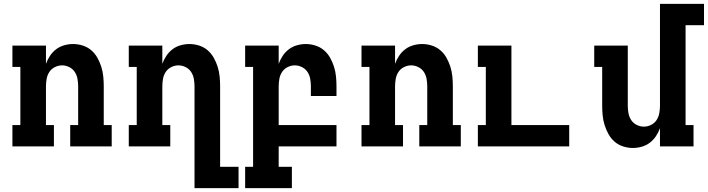

<svg xmlns="http://www.w3.org/2000/svg" viewBox="-20 -755 3650 990"><path d="M44 0V-110H85V-410H44V-520H217V-426Q225 -448 238 -467.5Q251 -487 269.5 -501Q288 -515 311 -521.5Q334 -528 357 -528Q382 -528 407 -520Q432 -512 451 -495.5Q470 -479 482.5 -456.5Q495 -434 502.5 -410Q510 -386 512.5 -360.5Q515 -335 515 -310V-110H556V0H342V-110H383V-310Q383 -329 379.5 -348.5Q376 -368 365.5 -384Q355 -400 337 -409Q319 -418 300 -418Q281 -418 263 -409Q245 -400 234.5 -384Q224 -368 220.5 -348.5Q217 -329 217 -310V-110H258V0Z M983 215V-310Q983 -329 979.5 -348.5Q976 -368 965.5 -384Q955 -400 937 -409Q919 -418 900 -418Q881 -418 863 -409Q845 -400 834.5 -384Q824 -368 820.5 -348.5Q817 -329 817 -310V-110H858V0H644V-110H685V-410H644V-520H817V-426Q825 -448 838 -467.5Q851 -487 869.5 -501Q888 -515 911 -521.5Q934 -528 957 -528Q982 -528 1007 -520Q1032 -512 1051 -495.5Q1070 -479 1082.5 -456.5Q1095 -434 1102.5 -410Q1110 -386 1112.5 -360.5Q1115 -335 1115 -310V105H1210V215Z M1485 215H1244V105H1285V-410H1244V-520H1417V-426Q1425 -448 1438 -467.5Q1451 -487 1469.5 -501Q1488 -515 1511 -521.5Q1534 -528 1557 -528Q1582 -528 1607 -520Q1632 -512 1651 -495.5Q1670 -479 1682.5 -456.5Q1695 -434 1702.5 -410Q1710 -386 1712.5 -360.5Q1715 -335 1715 -310V-260H1583V-310Q1583 -329 1579.5 -348.5Q1576 -368 1565.5 -384Q1555 -400 1537 -409Q1519 -418 1500 -418Q1481 -418 1463 -409Q1445 -400 1434.5 -384Q1424 -368 1420.5 -348.5Q1417 -329 1417 -310V-110H1715V0H1417V105H1485Z M1844 0V-110H1885V-410H1844V-520H2017V-426Q2025 -448 2038 -467.5Q2051 -487 2069.5 -501Q2088 -515 2111 -521.5Q2134 -528 2157 -528Q2182 -528 2207 -520Q2232 -512 2251 -495.5Q2270 -479 2282.5 -456.5Q2295 -434 2302.5 -410Q2310 -386 2312.5 -360.5Q2315 -335 2315 -310V-110H2356V0H2142V-110H2183V-310Q2183 -329 2179.5 -348.5Q2176 -368 2165.5 -384Q2155 -400 2137 -409Q2119 -418 2100 -418Q2081 -418 2063 -409Q2045 -400 2034.5 -384Q2024 -368 2020.5 -348.5Q2017 -329 2017 -310V-110H2058V0Z M2444 0V-110H2485V-410H2444V-520H2617V-110H2915V0Z M3243 8Q3218 8 3193 0Q3168 -8 3149 -24.5Q3130 -41 3117.5 -63.5Q3105 -86 3097.5 -110Q3090 -134 3087.5 -159.5Q3085 -185 3085 -210V-410H3044V-520H3217V-210Q3217 -191 3220.5 -171.5Q3224 -152 3234.5 -136Q3245 -120 3263 -111Q3281 -102 3300 -102Q3319 -102 3337 -111Q3355 -120 3365.5 -136Q3376 -152 3379.5 -171.5Q3383 -191 3383 -210V-735H3610V-625H3515V-110H3556V0H3383V-94Q3375 -72 3362 -52.5Q3349 -33 3330.5 -19Q3312 -5 3289 1.5Q3266 8 3243 8Z"/></svg>

Font: Iosevka HT Extrabold Extended
Style: Regular
Weight: 800
Width: 7
Monospace: yes
Designer: Belleve Invis
Foundry: Belleve Invis
Version: Version 32.3.0; ttfautohint (v1.8.4)